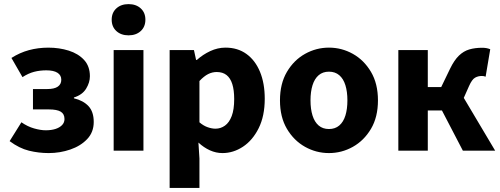

<svg xmlns="http://www.w3.org/2000/svg" viewBox="-20 -743 2468 947"><path d="M220 12Q170.4 12 122.9 0.3Q75.3 -11.4 27.5 -46.9L85.6 -139.9Q115.9 -118.7 148 -109.6Q180.1 -100.4 206.1 -100.4Q232.7 -100.4 253.4 -106.9Q274 -113.5 286 -125.9Q298.1 -138.3 298.1 -155.8Q298.1 -181.1 279.5 -192.2Q261 -203.3 221.6 -203.3H142.6V-303.8H212.7Q248 -303.8 265.1 -315.7Q282.3 -327.6 282.3 -349.5Q282.3 -372.2 263.3 -384.2Q244.3 -396.1 208.6 -396.1Q176.7 -396.1 148.3 -388.8Q119.9 -381.4 90.9 -362.6L36.4 -457.2Q77.2 -483.3 122.7 -495.7Q168.1 -508 218.4 -508Q272.2 -508 319.1 -493.3Q366 -478.5 394.7 -447.4Q423.4 -416.2 423.4 -366.9Q423.4 -336.2 404.8 -305.7Q386.1 -275.1 344.6 -262.2V-258.2Q390.7 -247.1 416.5 -219.5Q442.3 -191.8 442.3 -141.4Q442.3 -91.1 410.1 -57.1Q377.8 -23 326.8 -5.5Q275.7 12 220 12Z M540.6 0V-496H687.5V0ZM614 -568.7Q577.1 -568.7 554 -589.8Q530.9 -610.9 530.9 -645.9Q530.9 -680.7 554 -701.7Q577.1 -722.7 614 -722.7Q651.1 -722.7 674.1 -701.7Q697.1 -680.7 697.1 -645.9Q697.1 -610.9 674.1 -589.8Q651.1 -568.7 614 -568.7Z M816.7 184.1V-496.1H936.6L947.2 -447.3H950.9Q980.3 -473.8 1017 -491Q1053.7 -508.1 1092.1 -508.1Q1152.2 -508.1 1195.5 -476.9Q1238.8 -445.7 1262.3 -389Q1285.8 -332.4 1285.8 -255.9Q1285.8 -170.8 1255.9 -110.8Q1226 -50.8 1178.4 -19.4Q1130.8 12 1077.1 12Q1045.6 12 1015.5 -1.5Q985.4 -15.1 958.7 -39.8L963.7 38.7V184.1ZM1042.8 -108.3Q1068.5 -108.3 1089.5 -123.4Q1110.6 -138.4 1122.9 -170.7Q1135.1 -202.9 1135.1 -254.2Q1135.1 -298.8 1125.7 -328.4Q1116.3 -358 1097.3 -372.9Q1078.3 -387.8 1048.9 -387.8Q1026.8 -387.8 1006.4 -377.5Q986 -367.1 963.7 -343.4V-139.7Q983.8 -122.6 1004.3 -115.5Q1024.7 -108.3 1042.8 -108.3Z M1602.5 12Q1539.8 12 1484.7 -18.7Q1429.6 -49.5 1395.2 -107.5Q1360.9 -165.6 1360.9 -247.9Q1360.9 -330.4 1395.2 -388.5Q1429.6 -446.7 1484.7 -477.4Q1539.8 -508.1 1602.5 -508.1Q1665.3 -508.1 1720.3 -477.4Q1775.3 -446.7 1809.8 -388.5Q1844.2 -330.4 1844.2 -247.9Q1844.2 -165.6 1809.8 -107.5Q1775.3 -49.5 1720.3 -18.7Q1665.3 12 1602.5 12ZM1602.5 -106.6Q1632.9 -106.6 1653.3 -123.9Q1673.7 -141.2 1683.6 -173.1Q1693.5 -205 1693.5 -247.9Q1693.5 -290.8 1683.6 -322.8Q1673.7 -354.7 1653.3 -372.1Q1632.9 -389.5 1602.5 -389.5Q1572.1 -389.5 1551.8 -372.1Q1531.5 -354.7 1521.5 -322.8Q1511.5 -290.8 1511.5 -247.9Q1511.5 -205 1521.5 -173.1Q1531.5 -141.2 1551.8 -123.9Q1572.1 -106.6 1602.5 -106.6Z M1944.7 0V-496.1H2090V-313.4H2156.1L2199.9 -404.1Q2220.5 -446.5 2243.6 -468.7Q2266.7 -491 2294.8 -499.2Q2322.8 -507.4 2358.3 -507.4Q2381 -507.4 2398 -500.1L2375.2 -364.7Q2371.2 -366.7 2366.2 -367.5Q2361.3 -368.3 2356.3 -368.3Q2338.1 -368.3 2323.1 -359.8Q2308 -351.4 2293.5 -318.7L2267.5 -260.2L2422.2 0H2262.9L2159.8 -198.1H2090V0Z"/></svg>

Font: Source Sans 3
Style: Regular
Weight: 200
Designer: Paul D. Hunt
Foundry: Adobe
Version: Version 3.046;hotconv 1.0.118;makeotfexe 2.5.65603